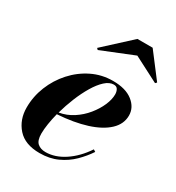

<svg xmlns="http://www.w3.org/2000/svg" viewBox="-172 -811 853 928"><g transform="rotate(30 255.0 -347.0)"><path d="M362.5 -634.5 183 -562 175.5 -569.5 322.5 -704.5H407.5L510.5 -569.5L503 -562ZM149 -76Q149 -38 166 -23.2Q183 -8.5 210.5 -8.5Q263.5 -8.5 315.5 -43Q367.5 -77.5 407 -137L419 -129.5Q395.5 -94 363 -62Q330.5 -30 287 -10Q243.5 10 188 10Q106.5 10 65.5 -36.2Q24.5 -82.5 24.5 -150Q24.5 -211.5 47.5 -268.8Q70.5 -326 111.5 -371.5Q152.5 -417 206.5 -443.5Q260.5 -470 322.5 -470Q393.5 -470 433 -439Q472.5 -408 472.5 -363Q472.5 -315.5 434.5 -279.8Q396.5 -244 327.8 -222.2Q259 -200.5 167 -194.5Q158.5 -161 153.8 -130.8Q149 -100.5 149 -76ZM334.5 -456.5Q310.5 -456.5 286.5 -434.5Q262.5 -412.5 240.8 -376Q219 -339.5 201 -295.2Q183 -251 170.5 -206Q212 -213 247.2 -236Q282.5 -259 308.5 -291Q334.5 -323 349 -356.5Q363.5 -390 363.5 -418Q363.5 -433.5 357 -445Q350.5 -456.5 334.5 -456.5Z"/></g></svg>

Font: Bodoni* 16pt
Style: Bold Italic
Weight: 700
Italic angle: -13°
Version: Version 2.3